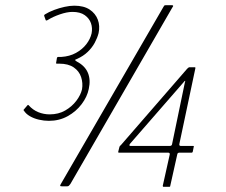

<svg xmlns="http://www.w3.org/2000/svg" viewBox="-20 -720 874 742"><path d="M612 2Q609 2 609 -2L636 -123Q637 -130 630 -130H440Q436 -130 437 -134L441 -150Q442 -154 443.5 -156Q445 -158 447 -159L703 -454Q706 -457 708 -458.5Q710 -460 711 -460H733Q735 -460 735 -459Q735 -458 735 -456L673 -163Q672 -156 679 -156H727Q730 -156 729 -154L725 -134Q724 -130 721 -130H673Q666 -130 665 -123L638 -2Q638 2 634 2ZM485 -156H636Q644 -156 645 -163L695 -404Q697 -407 695.5 -407.5Q694 -408 692 -405L483 -165Q476 -156 485 -156ZM169 -253Q150 -253 130.5 -257.5Q111 -262 95.5 -271Q80 -280 72 -293Q70 -294 71 -295.5Q72 -297 74 -299L86 -313Q88 -315 89 -314.5Q90 -314 91 -313Q107 -295 128 -286.5Q149 -278 172 -278Q206 -278 232 -293Q258 -308 275 -330.5Q292 -353 297 -375Q301 -399 293.5 -422Q286 -445 265 -459.5Q244 -474 209 -474Q206 -474 203.5 -474Q201 -474 199 -474Q198 -474 197 -475Q196 -476 197 -478L200 -496Q201 -500 205 -500Q207 -500 210 -500Q213 -500 217 -500Q249 -502 273.5 -515.5Q298 -529 313.5 -549Q329 -569 334 -591Q338 -612 331.5 -630.5Q325 -649 307.5 -661.5Q290 -674 260 -674Q239 -674 211.5 -664.5Q184 -655 165 -643Q157 -638 156 -644L151 -658Q150 -660 151 -661.5Q152 -663 153 -664Q169 -674 189 -681.5Q209 -689 229.5 -693.5Q250 -698 267 -698Q304 -698 326.5 -683Q349 -668 358 -644Q367 -620 361 -592Q356 -573 346 -554.5Q336 -536 319 -519.5Q302 -503 277 -492Q275 -491 272.5 -490Q270 -489 270 -488Q270 -487 277 -482Q308 -466 319.5 -439Q331 -412 323 -376Q317 -346 295.5 -317.5Q274 -289 241.5 -271Q209 -253 169 -253ZM219 0Q212 0 212.5 -2.5Q213 -5 214 -7L612 -694Q615 -699 616.5 -699.5Q618 -700 622 -700H644Q648 -700 649 -698Q650 -696 646 -691L252 -9Q249 -5 246.5 -2.5Q244 0 240 0Z"/></svg>

Font: Glory ExtraLight
Style: Italic
Weight: 250
Italic angle: -12°
Version: Version 1.011